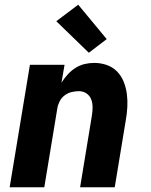

<svg xmlns="http://www.w3.org/2000/svg" viewBox="-20 -795 640 815"><path d="M21 0 107 -520H254L241 -444Q252 -462 267 -478.5Q282 -495 300 -506.5Q318 -518 338.5 -523Q359 -528 379 -528Q408 -528 433.5 -519Q459 -510 477 -491.5Q495 -473 505 -448Q515 -423 518.5 -396Q522 -369 520.5 -341Q519 -313 514 -285L467 0H320L370 -304Q373 -322 373 -340Q373 -358 367 -373.5Q361 -389 347 -398.5Q333 -408 315 -408Q299 -408 283 -404Q267 -400 253.5 -389.5Q240 -379 232.5 -363.5Q225 -348 223 -333L168 0ZM357 -571 219 -705 312 -775 433 -629Z"/></svg>

Font: Iosevka Heavy Extended Oblique
Style: Regular
Weight: 900
Width: 7
Italic angle: -9°
Monospace: yes
Designer: Belleve Invis
Foundry: Belleve Invis
Version: Version 32.5.0; ttfautohint (v1.8.4)